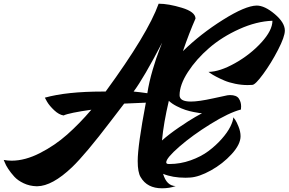

<svg xmlns="http://www.w3.org/2000/svg" viewBox="-248 -809 1557 1036"><path d="M663 -265Q635 -146 626 -51Q663 -84 717 -121Q771 -158 806 -178L842 -198Q837 -198 829 -199Q821 -200 797.5 -204.5Q774 -209 752.5 -216Q731 -223 705.5 -236Q680 -249 663 -265ZM608 -789Q661 -789 733.5 -767Q806 -745 807 -709Q773 -632 739 -533Q834 -626 955 -702Q1076 -778 1137 -779Q1180 -779 1234.5 -733Q1289 -687 1289 -644Q1289 -611 1252 -539.5Q1215 -468 1172.5 -410Q1130 -352 1114 -351Q1101 -350 1088 -350Q1055 -350 1021 -357Q987 -364 962.5 -374.5Q938 -385 918 -395.5Q898 -406 887 -414L877 -421Q938 -422 1020 -468Q1102 -514 1162 -579.5Q1222 -645 1222 -697Q1136 -694 1043 -652Q950 -610 880.5 -550Q811 -490 766 -420.5Q721 -351 721 -295Q721 -261 782 -261Q824 -261 901 -278Q978 -295 980 -295Q981 -295 981 -295Q988 -296 993 -296Q1028 -296 1040.5 -277.5Q1053 -259 1053 -235L1052 -218Q987 -201 888.5 -140Q790 -79 719.5 -17.5Q649 44 649 67Q649 76 663 76Q665 76 666 76Q725 76 781 56Q837 36 877 6Q917 -24 948 -59Q979 -94 994.5 -125Q1010 -156 1011 -176Q1015 -171 1021.5 -162Q1028 -153 1039 -126Q1050 -99 1050 -74Q1050 -30 1002 22.5Q954 75 890 110.5Q826 146 778 149Q766 150 753 150Q683 150 632 129Q651 194 700 195Q667 207 626 207Q546 207 511 147Q495 121 495 60Q495 -23 539 -255Q483 -253 422 -250Q399 -221 350 -156Q213 24 141 93Q34 195 -47 196Q-49 196 -51 196Q-88 195 -120 180Q-152 165 -171 144Q-190 123 -203.5 102.5Q-217 82 -222 68L-228 54Q-207 58 -185 58Q-113 58 -32.5 17Q48 -24 114.5 -83Q181 -142 245 -217Q125 -200 95 -186Q70 -190 44.5 -214Q19 -238 6 -260L-6 -282Q112 -315 306 -315Q314 -315 322 -315Q550 -627 608 -789ZM627 -579Q527 -387 473 -315Q506 -312 547 -306Q556 -365 576 -433Q596 -501 612 -540Z"/></svg>

Font: Vervelle
Style: Script
Weight: 400
Monospace: yes
Designer: Nur Solikh
Foundry: Astageni Type
Version: Version 1.0